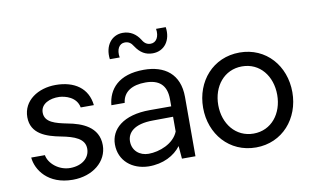

<svg xmlns="http://www.w3.org/2000/svg" viewBox="-75 -875 1686 1036"><g transform="rotate(-10 768.0 -357.0)"><path d="M247 10C357 10 438 -57 438 -146C438 -247 347 -280 271 -294C207 -307 149 -321 149 -375C149 -423 200 -445 252 -443C284 -441 345 -426 356 -367H428C418 -461 346 -510 243 -510C147 -510 63 -456 63 -365C63 -273 146 -246 224 -231C296 -217 352 -197 352 -142C352 -91 309 -56 246 -55C181 -54 128 -102 121 -147H46C52 -79 111 10 247 10Z M556 -596H610C602 -640 620 -671 651 -671C671 -671 685 -662 697 -642C722 -604 751 -587 790 -587C854 -587 894 -641 883 -714H830C837 -671 819 -640 788 -640C768 -640 754 -649 742 -670C721 -703 690 -724 649 -724C588 -724 546 -671 556 -596ZM662 10C742 11 805 -23 840 -70L846 0H920V-325C920 -451 840 -508 726 -508C587 -508 529 -436 521 -350H594C601 -411 651 -439 723 -439C796 -439 838 -406 838 -327V-288H721C573 -288 503 -220 503 -138C503 -48 573 8 662 10ZM674 -57C625 -57 586 -89 586 -140C586 -186 622 -230 729 -230L838 -231V-150C813 -87 733 -57 674 -57Z M1251 10C1396 10 1495 -106 1495 -250C1495 -395 1396 -510 1251 -510C1105 -510 1006 -395 1006 -250C1006 -106 1105 10 1251 10ZM1251 -66C1153 -66 1089 -148 1089 -250C1089 -353 1153 -434 1251 -434C1349 -434 1412 -353 1412 -250C1412 -148 1349 -66 1251 -66Z"/></g></svg>

Font: Oakes
Style: Regular
Weight: 400
Designer: Samuel Oakes
Foundry: Samuel Oakes
Version: Version 1.003;PS 001.003;hotconv 1.0.88;makeotf.lib2.5.64775